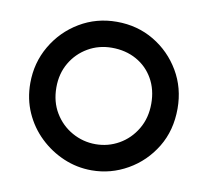

<svg xmlns="http://www.w3.org/2000/svg" viewBox="-62 -548 684 632"><g transform="rotate(10 280.0 -232.0)"><path d="M282 16Q233 16 188.5 -3Q144 -22 109 -55.5Q74 -89 54 -134Q34 -179 34 -232Q34 -300 67 -356.5Q100 -413 156 -446.5Q212 -480 280 -480Q349 -480 404.5 -447Q460 -414 493 -358Q526 -302 526 -233Q526 -160 492 -104Q458 -48 402 -16Q346 16 282 16ZM280 -71Q322 -71 358 -91.5Q394 -112 416 -149Q438 -186 438 -234Q438 -281 417.5 -317Q397 -353 361 -373Q325 -393 279 -393Q235 -393 199 -372Q163 -351 142 -315Q121 -279 121 -233Q121 -185 143 -148.5Q165 -112 201.5 -91.5Q238 -71 280 -71Z"/></g></svg>

Font: Fredoka
Style: Regular
Weight: 400
Designer: Ben Nathan
Foundry: Milena B. Brandão, Ben Nathan
Version: Version 2.001